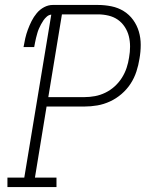

<svg xmlns="http://www.w3.org/2000/svg" viewBox="-20 -755 640 775"><path d="M10 0V-38H78L187 -696Q177 -695 169 -688Q161 -681 155.5 -673Q150 -665 145.5 -656.5Q141 -648 137 -639Q133 -630 130.5 -620.5Q128 -611 125.5 -602Q123 -593 121.5 -583.5Q120 -574 118 -565H75Q78 -583 82 -600.5Q86 -618 92.5 -635.5Q99 -653 107.5 -670Q116 -687 128.5 -702Q141 -717 158 -726Q175 -735 193 -735H375Q403 -735 430 -729.5Q457 -724 479.5 -710Q502 -696 517.5 -674.5Q533 -653 540.5 -627.5Q548 -602 548 -574Q548 -546 543 -518Q539 -492 530.5 -466Q522 -440 507 -417Q492 -394 470.5 -375.5Q449 -357 424 -345.5Q399 -334 373 -329.5Q347 -325 321 -325H168L121 -38H208V0ZM175 -363H321Q342 -363 363.5 -367Q385 -371 405.5 -381Q426 -391 443 -406.5Q460 -422 472 -441Q484 -460 491 -481Q498 -502 501 -523Q505 -545 505 -567Q505 -589 500 -609Q495 -629 483.5 -646.5Q472 -664 455.5 -675.5Q439 -687 418 -692Q397 -697 375 -697H230Z"/></svg>

Font: Iosevka Curly Slab XLtEx
Style: Italic
Weight: 200
Width: 7
Italic angle: -9°
Monospace: yes
Designer: Belleve Invis
Foundry: Belleve Invis
Version: Version 11.1.0; ttfautohint (v1.8.3)